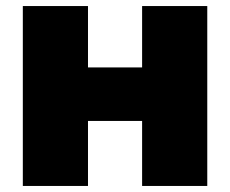

<svg xmlns="http://www.w3.org/2000/svg" viewBox="-20 -615 761 635"><path d="M55.5 0V-595H271V-392H450V-595H665.5V0H450V-215H271V0Z"/></svg>

Font: Encode Sans SC Black
Style: Regular
Weight: 900
Version: Version 3.002